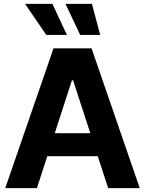

<svg xmlns="http://www.w3.org/2000/svg" viewBox="-20 -979 754 999"><path d="M172.1 0H7.2L258.4 -727.5H456.4L707.2 0H542.8L360.2 -561.3H354.3ZM162.3 -285.9H551.4V-166.2H162.3ZM220.9 -797.3 110.2 -958.8H252.7L328.1 -797.3ZM397.1 -797.3 320.7 -958.8H458.2L501.4 -797.3Z"/></svg>

Font: Inter Tight
Style: Regular
Weight: 400
Designer: Rasmus Andersson
Foundry: rsms
Version: Version 3.002